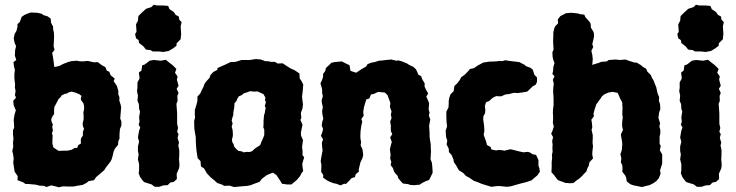

<svg xmlns="http://www.w3.org/2000/svg" viewBox="-20 -771 3116 813"><path d="M247 18 229 22 215 18 197 14 176 21 167 16 147 15 132 11 99 8H88L78 1L54 -8L55 -25L42 -44L40 -57L36 -82L38 -100L35 -120L32 -131L36 -150L35 -166L37 -185L35 -202V-220L40 -230L39 -251L38 -263L41 -284L47 -304L38 -325L36 -344L48 -358L43 -368L46 -385L43 -402L44 -413L41 -437V-458L43 -475L39 -491L37 -508L49 -517L43 -535L44 -558L48 -576L42 -589L38 -609L42 -627L50 -641L54 -658V-669L64 -678L72 -700L84 -708L98 -714L110 -718L137 -717L156 -713L164 -707L181 -702L195 -692L196 -675L205 -658V-646L208 -635L209 -615L208 -593L207 -575L211 -560L201 -547L204 -531L207 -511L210 -487L232 -492L247 -500L265 -507L281 -512L306 -514L313 -512L330 -511L352 -513L378 -507L394 -508L411 -495L426 -487L432 -472L443 -467L448 -453L466 -438L461 -428L475 -407L481 -387V-372L486 -358L485 -346L491 -327L493 -317L491 -292L489 -269L494 -257V-240L488 -225L486 -204V-184L481 -173L480 -158L467 -142L461 -129L458 -115L453 -97L448 -87L438 -74L428 -61L421 -50L402 -34L387 -21L378 -8L355 -4L347 3L330 12L305 16L290 19H272ZM266 -133 284 -137 295 -144 307 -145 311 -156 323 -164 322 -174 323 -185 331 -197V-213L336 -225L331 -237L330 -249L334 -265V-284L333 -295L336 -308V-323L333 -334L324 -346L322 -354L325 -365L316 -372L299 -379L283 -383L271 -380L263 -375L253 -373L241 -367L236 -359L228 -352L223 -342L214 -325L210 -317L209 -305V-287L203 -280L197 -266L198 -257L204 -243L201 -234L204 -219L200 -206L203 -197L202 -181V-162L206 -147L222 -136L229 -132L251 -133Z M627 -553 617 -559 598 -561 588 -574 569 -589 567 -601 556 -609 552 -627 558 -636 556 -668 564 -683 566 -703 582 -719 599 -734 621 -741 631 -751 644 -748H668L692 -746L698 -732L716 -720L724 -708L737 -701L739 -688L749 -677L745 -660L747 -627L745 -605L728 -588L727 -577L711 -565L694 -555L671 -551L654 -553ZM654 20H635L622 10L590 0L583 -8L573 -22L567 -38L569 -50V-76L564 -96L567 -117L564 -132V-151L569 -171L564 -189L569 -218L574 -231L567 -243L571 -256L569 -274L573 -299L569 -310L568 -330L562 -344L564 -366L560 -386L562 -399V-422L571 -439L568 -464L579 -472L582 -494L593 -498L614 -514L631 -517L661 -514L682 -518L694 -508L711 -495L727 -479L721 -463L732 -447L729 -434L736 -408L728 -395L736 -377L731 -365L732 -344L727 -331L729 -306L730 -290V-274V-258V-247L734 -229L730 -213L736 -203L732 -187L738 -167L735 -155L739 -136V-110L738 -98L740 -71L738 -58L728 -35L729 -13L716 -1L701 2L690 13L672 14Z M1028 16 1003 18 971 21 952 15 929 16 921 11 900 4 888 -7 871 -21 856 -37 844 -58 831 -66 829 -89 817 -101 814 -120 812 -134 810 -155 809 -174V-190L806 -206L803 -226L802 -258L806 -274L805 -284V-305L812 -328L816 -344V-362L828 -375L834 -389L841 -402L846 -416L853 -426L867 -441L871 -453L883 -466L900 -475L901 -483L919 -491L933 -497L956 -508L977 -509L1003 -517H1038L1063 -521L1085 -519L1103 -512H1113L1129 -509H1144L1156 -502L1177 -503L1195 -491L1211 -481L1227 -474L1248 -460L1249 -439L1256 -429L1264 -413L1262 -387L1259 -362L1261 -342L1263 -330L1261 -313L1254 -292L1256 -272L1252 -263L1261 -243L1254 -209L1255 -196L1263 -178L1259 -148L1261 -133V-114L1268 -105L1260 -78L1261 -64L1264 -47L1256 -37L1251 -26L1237 -9L1225 1L1214 10H1195L1174 7L1167 -5L1151 -29L1136 -40L1125 -36L1109 -29L1089 -14L1079 -1L1054 8L1042 13ZM1011 -126 1027 -128 1036 -127 1048 -131 1056 -139 1065 -146 1072 -150 1082 -157 1086 -168 1090 -177 1096 -191 1099 -199V-223L1095 -231L1096 -245V-260L1097 -271L1098 -283L1101 -292L1103 -304L1105 -315L1101 -322L1106 -338L1102 -348L1104 -358L1095 -373L1081 -379L1070 -384L1057 -383L1039 -385L1026 -380L1013 -376L1003 -368L991 -363L985 -353L981 -343L973 -334L972 -317L970 -306L968 -295V-284L965 -276L961 -261L965 -248L961 -235L965 -220L966 -206V-195L962 -180L964 -168L969 -161L971 -152L975 -146L985 -136L990 -132L1004 -130Z M1376 -498 1383 -505 1396 -508 1427 -511 1447 -501 1460 -495 1464 -471 1488 -463 1506 -475 1514 -480 1530 -489 1537 -500 1554 -506 1566 -508 1585 -514 1600 -515 1615 -517 1637 -519 1658 -514 1668 -515 1682 -511 1704 -502 1713 -496 1730 -488 1741 -478 1746 -468 1752 -454 1763 -449 1769 -433 1778 -419V-404L1783 -393L1793 -375L1785 -362L1792 -347L1797 -334L1795 -308L1799 -294L1796 -282L1802 -265L1797 -239L1798 -223L1799 -209V-193L1801 -177L1804 -160V-145L1805 -129L1804 -113L1803 -97L1809 -81L1811 -59L1812 -40L1806 -27L1797 -9L1781 -3L1769 3L1757 11L1734 13L1716 12L1710 9L1686 6L1675 -6L1666 -17L1664 -26L1653 -38L1648 -46L1644 -59L1634 -72L1637 -85L1632 -100L1634 -115L1631 -139L1635 -156L1639 -170L1632 -189L1641 -203L1635 -216V-240L1632 -256L1638 -271L1635 -286L1638 -299L1631 -318L1633 -335L1625 -357L1621 -368L1610 -379L1582 -382L1562 -373L1551 -371L1544 -354L1531 -350L1526 -334L1521 -316L1518 -297L1520 -281L1510 -267L1514 -256L1510 -239L1507 -218L1506 -201V-187L1509 -169L1507 -156L1515 -138L1518 -115L1515 -102L1506 -83L1503 -70L1499 -54L1500 -45L1486 -33L1483 -21L1469 -17L1458 -5L1445 8L1437 7L1422 14L1404 7L1393 5L1377 -1L1365 -7L1348 -19L1349 -30L1340 -43L1341 -73L1338 -88L1340 -102L1344 -124L1346 -134L1344 -149L1343 -167L1348 -181L1339 -196L1345 -212L1348 -225L1342 -240L1345 -257L1349 -268L1345 -288L1344 -301L1347 -317L1343 -335L1342 -346L1347 -364L1344 -378V-393L1337 -418L1343 -431L1348 -445V-458L1357 -470L1360 -483Z M2060 20 2051 17 2021 8 2002 0 1987 -5 1968 -18 1953 -26 1941 -39 1923 -50 1910 -73 1902 -84 1900 -96 1892 -115 1881 -127 1880 -142 1871 -159 1874 -176 1869 -190 1867 -217 1873 -236 1871 -253 1870 -277V-298L1879 -316L1880 -331V-344L1883 -359L1888 -372L1901 -385L1904 -407L1916 -418L1926 -431L1933 -444L1947 -454L1962 -469L1970 -479L1986 -482L2002 -493L2026 -506L2052 -510L2079 -511L2096 -513L2106 -512L2120 -516L2137 -513L2163 -510L2179 -508L2202 -496L2207 -491L2226 -484L2236 -476L2243 -454L2254 -443V-425L2249 -413L2235 -405L2220 -390L2212 -383L2188 -379L2172 -377L2156 -378L2137 -373L2120 -371L2102 -363L2081 -364L2068 -358L2063 -354L2051 -343L2038 -338L2033 -322L2035 -306L2034 -292L2027 -279L2026 -266L2030 -237L2031 -216L2028 -201L2031 -192L2038 -173L2042 -157L2057 -149L2061 -138L2081 -134L2090 -136L2106 -135L2116 -133L2141 -139L2155 -136L2174 -131L2196 -126L2214 -128L2225 -125L2235 -118L2250 -115L2260 -93V-70L2264 -58L2266 -44L2256 -29L2230 -7L2209 0L2185 6L2160 13L2143 18L2126 20L2098 17H2084Z M2343 -8 2333 -20 2326 -30 2315 -42 2316 -63V-85L2318 -102L2317 -115L2320 -129L2319 -143L2320 -158L2318 -174L2322 -190L2314 -205L2320 -219L2325 -235L2321 -251L2322 -266V-280L2321 -295L2322 -311L2324 -324V-344V-353L2323 -373L2322 -381L2323 -401L2325 -417L2321 -433L2328 -448L2319 -458L2322 -471L2323 -487L2328 -504L2323 -517L2320 -530L2319 -550L2324 -561L2323 -579L2322 -595L2323 -620V-634L2327 -651L2331 -660L2343 -672L2342 -689L2353 -703L2369 -711L2376 -715L2400 -717L2427 -714L2436 -711L2454 -709L2459 -698L2476 -679L2481 -671L2482 -654L2492 -638L2495 -630V-614L2488 -584L2492 -572L2484 -556L2488 -539L2490 -521L2489 -509L2488 -496L2499 -500L2516 -505L2525 -509L2549 -511L2558 -517L2587 -519L2604 -517L2628 -519L2645 -513L2667 -506H2676L2694 -495L2702 -488L2716 -480L2721 -468L2736 -453L2740 -443L2749 -427L2752 -418L2759 -401L2762 -386L2765 -374L2771 -360L2770 -345L2775 -329L2776 -309L2771 -295L2768 -272L2775 -249L2772 -235L2776 -222V-206L2773 -193V-162L2778 -153L2774 -135L2784 -117V-101V-78L2779 -63L2775 -50L2777 -35L2770 -17L2759 -4L2746 5L2730 13L2717 16L2698 21L2674 16L2663 14L2649 9L2634 -3L2631 -20L2628 -27L2615 -44L2616 -58L2615 -71L2609 -84L2611 -100L2607 -118L2613 -136L2615 -161L2614 -172L2610 -194L2609 -202L2618 -221L2614 -237L2615 -259L2617 -273L2615 -288L2616 -314L2615 -326V-337L2606 -353L2600 -368L2595 -378L2574 -382L2556 -379L2538 -371L2527 -361L2526 -358L2515 -343L2505 -329L2498 -308L2493 -290L2495 -279L2484 -264L2486 -253L2488 -233L2485 -221L2490 -199V-186L2489 -167L2491 -152L2488 -125V-116L2491 -100L2476 -84L2473 -69L2468 -60L2463 -45L2451 -33L2446 -27L2433 -15L2420 -6L2408 4L2392 5L2383 4H2376L2365 0Z M2923 -553 2913 -559 2894 -561 2884 -574 2865 -589 2863 -601 2852 -609 2848 -627 2854 -636 2852 -668 2860 -683 2862 -703 2878 -719 2895 -734 2917 -741 2927 -751 2940 -748H2964L2988 -746L2994 -732L3012 -720L3020 -708L3033 -701L3035 -688L3045 -677L3041 -660L3043 -627L3041 -605L3024 -588L3023 -577L3007 -565L2990 -555L2967 -551L2950 -553ZM2950 20H2931L2918 10L2886 0L2879 -8L2869 -22L2863 -38L2865 -50V-76L2860 -96L2863 -117L2860 -132V-151L2865 -171L2860 -189L2865 -218L2870 -231L2863 -243L2867 -256L2865 -274L2869 -299L2865 -310L2864 -330L2858 -344L2860 -366L2856 -386L2858 -399V-422L2867 -439L2864 -464L2875 -472L2878 -494L2889 -498L2910 -514L2927 -517L2957 -514L2978 -518L2990 -508L3007 -495L3023 -479L3017 -463L3028 -447L3025 -434L3032 -408L3024 -395L3032 -377L3027 -365L3028 -344L3023 -331L3025 -306L3026 -290V-274V-258V-247L3030 -229L3026 -213L3032 -203L3028 -187L3034 -167L3031 -155L3035 -136V-110L3034 -98L3036 -71L3034 -58L3024 -35L3025 -13L3012 -1L2997 2L2986 13L2968 14Z"/></svg>

Font: Winky Rough
Style: Bold
Weight: 700
Designer: Simon Atzbach
Foundry: typofactur
Version: Version 1.206; ttfautohint (v1.8.4.7-5d5b)